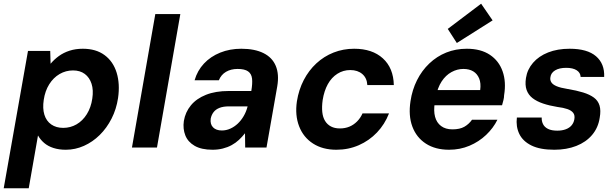

<svg xmlns="http://www.w3.org/2000/svg" viewBox="-36 -796 3325 1036"><path d="M-16 220 115 -521H235L237 -452Q256 -475 281.5 -493.5Q307 -512 339.5 -522.5Q372 -533 411 -533Q482 -533 528.5 -498.5Q575 -464 593.5 -403.5Q612 -343 601 -267Q592 -207 566 -156Q540 -105 502 -67.5Q464 -30 417 -9Q370 12 319 12Q282 12 252.5 2.5Q223 -7 202.5 -24.5Q182 -42 169 -65L119 220ZM305 -106Q344 -106 377 -125Q410 -144 432.5 -180Q455 -216 462 -264Q469 -310 458 -344Q447 -378 421.5 -397Q396 -416 358 -416Q319 -416 285.5 -396.5Q252 -377 229.5 -341Q207 -305 200 -257Q193 -211 203.5 -177Q214 -143 240.5 -124.5Q267 -106 305 -106Z M676 0 802 -720H937L811 0Z M1111 12Q1051 12 1014.5 -9Q978 -30 964 -65.5Q950 -101 956 -143Q964 -191 994 -227.5Q1024 -264 1075.5 -284.5Q1127 -305 1198 -305H1320Q1327 -346 1324 -372Q1321 -398 1302.5 -411Q1284 -424 1246 -424Q1210 -424 1183.5 -408.5Q1157 -393 1145 -363H1014Q1029 -415 1064.5 -453Q1100 -491 1152 -512Q1204 -533 1266 -533Q1338 -533 1385.5 -509.5Q1433 -486 1452 -440.5Q1471 -395 1460 -330L1402 0H1287L1286 -77Q1271 -58 1253.5 -41.5Q1236 -25 1214 -13Q1192 -1 1166 5.5Q1140 12 1111 12ZM1161 -92Q1185 -92 1207 -102Q1229 -112 1247 -129Q1265 -146 1278.5 -169Q1292 -192 1299 -218L1300 -222H1199Q1169 -222 1148.5 -214Q1128 -206 1116.5 -191Q1105 -176 1101 -156Q1097 -126 1113.5 -109Q1130 -92 1161 -92Z M1779 12Q1705 12 1653 -21.5Q1601 -55 1578 -114.5Q1555 -174 1566 -249Q1576 -312 1603 -364Q1630 -416 1671 -454Q1712 -492 1764 -512.5Q1816 -533 1875 -533Q1973 -533 2030 -481Q2087 -429 2089 -337H1946Q1944 -375 1919 -396.5Q1894 -418 1854 -418Q1816 -418 1784.5 -398Q1753 -378 1733 -342Q1713 -306 1705 -256Q1700 -220 1703 -191.5Q1706 -163 1718 -143.5Q1730 -124 1750 -113.5Q1770 -103 1798 -103Q1826 -103 1849 -112.5Q1872 -122 1890.5 -140.5Q1909 -159 1920 -184H2063Q2040 -125 1998 -81Q1956 -37 1900 -12.5Q1844 12 1779 12Z M2387 12Q2313 12 2262 -21Q2211 -54 2189 -113Q2167 -172 2179 -250Q2188 -311 2214 -363Q2240 -415 2280.5 -453.5Q2321 -492 2372 -512.5Q2423 -533 2483 -533Q2558 -533 2607 -500.5Q2656 -468 2676 -411Q2696 -354 2684 -282Q2684 -270 2680.5 -256Q2677 -242 2673 -228H2271L2285 -310H2555Q2560 -347 2549.5 -372.5Q2539 -398 2517.5 -411Q2496 -424 2464 -424Q2431 -424 2400 -407Q2369 -390 2347 -356.5Q2325 -323 2315 -271L2310 -242Q2303 -198 2311.5 -166Q2320 -134 2344 -116Q2368 -98 2405 -98Q2445 -98 2469.5 -112Q2494 -126 2511 -150H2648Q2626 -105 2587 -68Q2548 -31 2497 -9.5Q2446 12 2387 12ZM2429 -564 2380 -640 2560 -776 2622 -686Z M2955 12Q2878 12 2831.5 -11Q2785 -34 2766 -73.5Q2747 -113 2753 -162H2887Q2886 -143 2894 -126.5Q2902 -110 2921 -100.5Q2940 -91 2971 -91Q2997 -91 3017 -98.5Q3037 -106 3048.5 -120Q3060 -134 3063 -152Q3067 -174 3057 -187Q3047 -200 3025.5 -207.5Q3004 -215 2971 -219Q2928 -226 2894 -237.5Q2860 -249 2837.5 -266.5Q2815 -284 2805.5 -310.5Q2796 -337 2802 -375Q2809 -421 2840 -457Q2871 -493 2921.5 -513Q2972 -533 3038 -533Q3133 -533 3180 -492.5Q3227 -452 3224 -381H3097Q3096 -404 3075.5 -417Q3055 -430 3019 -430Q2982 -430 2959.5 -416.5Q2937 -403 2934 -380Q2931 -365 2938.5 -352.5Q2946 -340 2967 -331Q2988 -322 3026 -316Q3075 -308 3110.5 -297Q3146 -286 3168.5 -269.5Q3191 -253 3199 -226.5Q3207 -200 3200 -161Q3192 -107 3159 -68Q3126 -29 3073.5 -8.5Q3021 12 2955 12Z"/></svg>

Font: DM Sans 10pt
Style: Bold Italic
Weight: 700
Italic angle: -10°
Version: Version 4.004;gftools[0.9.30]